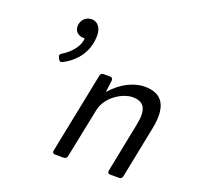

<svg xmlns="http://www.w3.org/2000/svg" viewBox="-123 -831 986 962"><g transform="rotate(20 370.0 -350.0)"><path d="M208 -700.2C173.8 -700.2 152.3 -672.9 152.3 -642.6C152.3 -614.3 173.8 -597.7 202.1 -597.7H207C206.1 -562.5 176.8 -517.6 125 -486.3C116.2 -481.4 113.3 -475.6 117.2 -465.8L122.1 -456.1C126 -447.3 132.8 -443.4 142.6 -448.2C210 -482.4 260.7 -544.9 260.7 -631.8C260.7 -674.8 238.3 -700.2 208 -700.2ZM574.2 -473.6C513.7 -473.6 450.2 -440.4 400.4 -383.8H398.4L406.2 -445.3C407.2 -455.1 401.4 -461.9 391.6 -461.9H357.4C348.6 -461.9 341.8 -457 339.8 -448.2L252.9 -16.6C251 -5.9 255.9 0 266.6 0H312.5C321.3 0 328.1 -4.9 330.1 -13.7L383.8 -277.3C398.4 -355.5 482.4 -403.3 534.2 -403.3C596.7 -403.3 617.2 -366.2 599.6 -281.2L546.9 -16.6C544.9 -5.9 549.8 0 560.5 0H607.4C616.2 0 623 -4.9 625 -13.7L680.7 -292C704.1 -409.2 671.9 -473.6 574.2 -473.6Z"/></g></svg>

Font: Ed Sans Neue
Style: Italic
Weight: 400
Italic angle: -11°
Designer: Stephen Hutchings
Version: Version 1.004;PS 001.004;hotconv 1.0.88;makeotf.lib2.5.64775